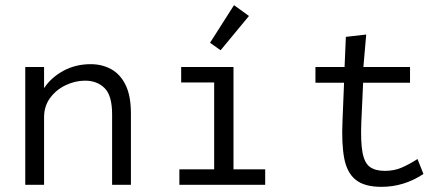

<svg xmlns="http://www.w3.org/2000/svg" viewBox="-20 -717 1729 745"><path d="M78 0V-457H151V-375Q178 -416 225.5 -442Q273 -468 332 -468Q376 -468 411.5 -448.5Q447 -429 467.5 -387Q488 -345 488 -276V0H415V-274Q415 -346 386 -375Q357 -404 310 -404Q272 -404 235 -386.5Q198 -369 174.5 -337Q151 -305 151 -262V0Z M676 0V-60H811V-397H683V-457H886V-60H1009V0ZM836 -522 795 -551 888 -697 946 -655Z M1460 8Q1394 8 1360 -19.5Q1326 -47 1315.5 -103.5Q1305 -160 1309 -248L1315 -396H1204V-457H1317L1322 -574L1401 -583L1390 -457H1571V-396H1389L1382 -243Q1379 -167 1386.5 -126Q1394 -85 1415 -69.5Q1436 -54 1473 -54Q1510 -54 1539.5 -67Q1569 -80 1600 -100L1623 -42Q1548 8 1460 8Z"/></svg>

Font: Inconsolata SemiExpanded
Style: Regular
Weight: 400
Width: 6
Monospace: yes
Designer: Raph Levien, Cyreal, Brenton Simpson
Foundry: Raph Levien, Cyreal, Google
Version: Version 3.100; ttfautohint (v1.8.4.7-5d5b)